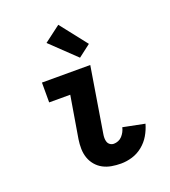

<svg xmlns="http://www.w3.org/2000/svg" viewBox="-143 -888 886 1001"><g transform="rotate(-20 300.0 -388.0)"><path d="M357 8Q330 8 304.5 3.5Q279 -1 257.5 -12.5Q236 -24 220 -43Q204 -62 196 -85.5Q188 -109 187.5 -135Q187 -161 191 -187L230 -420H113V-530H381L322 -169Q320 -158 320 -146.5Q320 -135 323.5 -125Q327 -115 336 -108.5Q345 -102 357 -102Q369 -102 381.5 -107Q394 -112 403 -122Q412 -132 418 -143.5Q424 -155 427 -168L547 -144Q538 -112 521 -83Q504 -54 477.5 -32.5Q451 -11 419.5 -1.5Q388 8 357 8ZM344 -584 206 -716 296 -784 412 -636Z"/></g></svg>

Font: Iosevka Curly Slab XBdEx
Style: Italic
Weight: 800
Width: 7
Italic angle: -9°
Monospace: yes
Designer: Belleve Invis
Foundry: Belleve Invis
Version: Version 11.1.0; ttfautohint (v1.8.3)